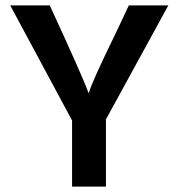

<svg xmlns="http://www.w3.org/2000/svg" viewBox="-20 -694 664 714"><path d="M374 0H248V-246L18 -674H165Q286 -412 310 -347Q319 -384 413 -576L459 -674H606L374 -250Z"/></svg>

Font: Hind Jalandhar SemiBold
Style: Regular
Weight: 600
Designer: Namrata Goyal
Foundry: Indian Type Foundry
Version: Version 0.702;PS 1.0;hotconv 1.0.81;makeotf.lib2.5.63406